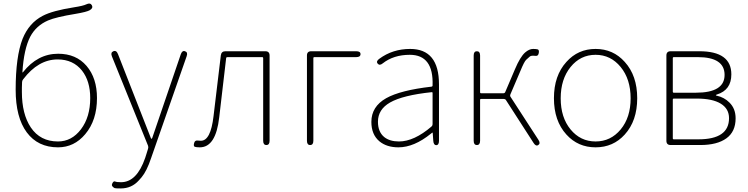

<svg xmlns="http://www.w3.org/2000/svg" viewBox="-20 -815 4202 1079"><path d="M306 13Q193 13 130.5 -71Q68 -155 68 -311Q68 -497 107 -597Q143 -686 220 -726Q275 -755 396 -774Q448 -782 466 -791Q487 -801 496 -786Q505 -770 485 -758Q469 -748 404 -737Q294 -719 250 -700Q183 -671 150 -609Q114 -539 106 -410Q106 -405 109 -409Q191 -513 307 -513Q408 -513 466.5 -444.5Q525 -376 525 -264Q525 -139 459 -61Q397 13 306 13ZM306 -20Q383 -20 435 -88.5Q487 -157 487 -264Q487 -359 441 -418Q391 -481 304 -481Q195 -481 110 -369Q104 -362 104 -353L103 -322Q103 -310 103 -298Q103 -174 153 -99Q206 -20 306 -20Z M658 244Q627 244 624 242Q603 231 611 216Q618 201 627 205Q636 209 660 209Q749 209 796 72Q800 61 803 50L812 21Q815 12 812 4L609 -498Q600 -520 617 -527Q634 -534 643 -511L827 -41Q829 -35 831.5 -35Q834 -35 836 -41L996 -510Q1004 -533 1020 -527Q1037 -521 1029 -499L829 74Q805 146 776 181Q768 190 760 199Q720 244 658 244Z M1103 13Q1084 13 1075 10Q1066 7 1071 -11Q1075 -28 1093 -25Q1098 -24 1109 -24Q1164 -24 1180 -162L1221 -504Q1224 -527 1247 -527H1471Q1495 -527 1495 -503V-24Q1495 0 1477 0Q1459 0 1459 -24V-489Q1459 -494 1454 -494H1258Q1252 -494 1251 -489L1212 -156Q1193 13 1103 13Z M1723 0Q1705 0 1705 -24V-503Q1705 -527 1729 -527H1982Q2006 -527 2006 -511Q2006 -494 1982 -494H1746Q1741 -494 1741 -489V-24Q1741 0 1723 0Z M2219 13Q2153 13 2112 -21Q2067 -59 2067 -130Q2067 -216 2150 -263Q2230 -308 2405 -328Q2411 -329 2411 -335Q2417 -507 2283 -507Q2192 -507 2131 -459Q2113 -444 2102 -458Q2092 -471 2112 -485Q2187 -540 2285 -540Q2447 -540 2447 -341V-24Q2447 0 2432 1Q2417 1 2415 -23L2412 -65Q2412 -70 2410.5 -70Q2409 -70 2402 -64Q2307 13 2219 13ZM2222 -20Q2307 -20 2405 -104Q2411 -109 2411 -117V-293Q2411 -298 2406 -297Q2244 -280 2172 -239Q2104 -200 2104 -131Q2104 -74 2139 -45Q2170 -20 2222 -20Z M2660 0Q2642 0 2642 -24V-503Q2642 -527 2660 -527Q2678 -527 2678 -503V-296Q2678 -291 2683 -291H2809Q2816 -291 2819 -297L2874 -426Q2903 -495 2931 -520Q2954 -540 2976 -540Q2989 -540 3000 -538Q3011 -536 3008 -518Q3005 -500 2992 -501Q2987 -502 2976 -502Q2962 -502 2956 -496Q2947 -487 2937 -479Q2926 -469 2904 -415L2848 -284Q2845 -277 2849 -271L3006 -29Q3019 -9 3005 0Q2992 9 2979 -11L2823 -253Q2819 -259 2811 -259H2683Q2678 -259 2678 -254V-24Q2678 0 2660 0Z M3163 -59Q3093 -136 3093 -263Q3093 -390 3163 -467Q3228 -540 3327 -540Q3426 -540 3491 -467Q3561 -390 3561 -263Q3561 -136 3491 -59Q3426 13 3327 13Q3228 13 3163 -59ZM3186.5 -87.5Q3242 -20 3327 -20Q3412 -20 3468 -87.5Q3524 -155 3524 -262.5Q3524 -370 3468 -438.5Q3412 -507 3327 -507Q3242 -507 3186.5 -438.5Q3131 -370 3131 -262.5Q3131 -155 3186.5 -87.5Z M3749 0Q3725 0 3725 -24V-503Q3725 -527 3749 -527H3910Q4090 -527 4090 -397Q4090 -309 4009 -284Q4003 -282 4003 -280Q4003 -278 4009 -277Q4050 -268 4079 -239Q4114 -205 4114 -150Q4114 -75 4062 -37.5Q4010 0 3916 0ZM3761 -37Q3761 -32 3766 -32H3905Q4077 -32 4077 -151Q4077 -204 4030.5 -232.5Q3984 -261 3896 -261H3766Q3761 -261 3761 -256ZM3761 -299Q3761 -294 3766 -294H3891Q4052 -294 4052 -394Q4052 -494 3901 -494H3766Q3761 -494 3761 -489Z"/></svg>

Font: Resource Han Rounded JP ExtraLight
Style: Regular
Weight: 250
Designer: Cyano Hao (round all glyphs); Ryoko NISHIZUKA 西塚涼子 (kana, bopomofo & ideographs); Paul D. Hunt (Latin, Greek & Cyrillic)
Foundry: Cyano Hao
Version: 0.990